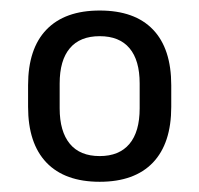

<svg xmlns="http://www.w3.org/2000/svg" viewBox="-20 -667 386 372"><path d="M173.2 -314.8Q105.6 -314.8 70 -352Q34.4 -389.2 34.4 -460V-501.9Q34.4 -572.7 70 -609.6Q105.6 -646.6 173.2 -646.6Q241.1 -646.6 276.5 -609.6Q311.8 -572.7 311.8 -501.9V-460Q311.8 -389.2 276.3 -352Q240.7 -314.8 173.2 -314.8ZM173.2 -364.6Q211 -364.6 230.8 -388.2Q250.6 -411.8 250.6 -457.1V-505.2Q250.6 -550.2 231 -573.5Q211.4 -596.9 173.2 -596.9Q134.9 -596.9 115.3 -573.5Q95.6 -550.2 95.6 -505.2V-457.1Q95.6 -412.3 115.3 -388.4Q134.9 -364.6 173.2 -364.6Z"/></svg>

Font: Anek Latin Medium
Style: Regular
Weight: 500
Designer: Yesha Goshar
Foundry: Ek Type
Version: Version 1.003